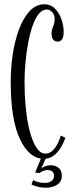

<svg xmlns="http://www.w3.org/2000/svg" viewBox="-20 -731 346 896"><path d="M184.5 10Q117 10 73.5 -81Q30 -172 30 -349Q30 -413 39.5 -477Q49 -541 68.8 -594Q88.5 -647 118.2 -679Q148 -711 188 -711Q216 -711 235.8 -691.5Q255.5 -672 266.2 -642.5Q277 -613 277 -582Q277 -559 270 -548Q263 -537 249.5 -537Q234.5 -537 227.5 -547Q220.5 -557 220.5 -575.5Q220.5 -588 224.2 -597.2Q228 -606.5 231.5 -617Q235 -627.5 235 -643.5Q235 -661.5 223.8 -674Q212.5 -686.5 197.5 -686.5Q176.5 -686.5 159.8 -664.8Q143 -643 130.8 -606.8Q118.5 -570.5 110.5 -526.2Q102.5 -482 98.5 -436Q94.5 -390 94.5 -350Q94.5 -292 99 -240.8Q103.5 -189.5 112 -148Q120.5 -106.5 132.5 -76.5Q144.5 -46.5 159.2 -30.2Q174 -14 191.5 -14Q210.5 -14 225 -27.8Q239.5 -41.5 249.2 -61.2Q259 -81 264 -98.5L285 -88Q276.5 -63 262.5 -40.5Q248.5 -18 229.2 -4Q210 10 184.5 10ZM196 145Q171 145 152.5 139.5Q134 134 126.5 129.5L135 109.5Q140 113 155.2 117.8Q170.5 122.5 191 122.5Q208 122.5 220 114Q232 105.5 232 90.5Q232 74 222.8 68.2Q213.5 62.5 201.5 62.5Q193 62.5 182.8 66.2Q172.5 70 165 76.5L144 74.5L174.5 0H197.5L172 56.5Q177 50.5 189.8 45.2Q202.5 40 217 40Q236.5 40 252.5 51.5Q268.5 63 268.5 90.5Q268.5 109.5 257.5 121.5Q246.5 133.5 229.5 139.2Q212.5 145 196 145Z"/></svg>

Font: Imbue 48pt Light
Style: Regular
Weight: 300
Designer: Tyler Finck
Foundry: Etcetera Type Company
Version: Version 1.102